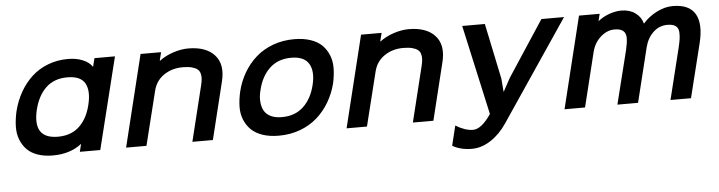

<svg xmlns="http://www.w3.org/2000/svg" viewBox="-50 -871 4929 1316"><g transform="rotate(-5 2415.0 -212.5)"><path d="M557.1 -314Q580.6 -408.7 551 -461.9Q521.5 -515.1 430.2 -515.1Q338.9 -515.1 282.7 -461.7Q226.6 -408.2 203.1 -314Q155.3 -115.2 331.1 -115.2Q421.9 -115.2 478.3 -168Q534.7 -220.7 557.1 -314ZM768.1 -629.9 611.8 1H471.2L483.9 -50.8H481.9Q403.3 9.8 285.2 9.8Q226.6 9.8 181.2 -6.1Q135.7 -22 107.7 -50.8Q79.6 -79.6 64 -119.9Q48.3 -160.2 49.3 -209Q50.3 -257.8 63 -314Q80.6 -384.8 114.3 -443.8Q147.9 -502.9 195.6 -546.9Q243.2 -590.8 307.4 -615.5Q371.6 -640.1 445.8 -640.1Q501.5 -640.1 545.4 -622.3Q589.4 -604.5 610.8 -573.2H612.8L627 -629.9Z M1483.4 -394 1386.7 0H1245.6L1338.4 -377.9Q1345.2 -404.8 1346.7 -424.3Q1348.1 -443.8 1343.3 -461.9Q1338.4 -480 1324.7 -491Q1311 -502 1285.9 -508.5Q1260.7 -515.1 1223.6 -515.1Q1149.9 -515.1 1094 -477.1Q1038.1 -439 1021.5 -370.1L929.7 0H789.6L944.3 -630.9H1085.4L1071.3 -573.2H1073.7Q1113.3 -603.5 1168 -621.8Q1222.7 -640.1 1272.5 -640.1Q1395 -640.1 1453.6 -575Q1512.2 -509.8 1483.4 -394Z M2100.1 -314.9Q2123 -406.7 2091.6 -460.9Q2060.1 -515.1 1970.2 -515.1Q1879.9 -515.1 1822.3 -461.2Q1764.6 -407.2 1742.2 -314.9Q1730.5 -271.5 1733.2 -234.9Q1735.8 -198.2 1750.2 -171.6Q1764.6 -145 1795.7 -130.1Q1826.7 -115.2 1872.1 -115.2Q1962.4 -115.2 2020 -168.9Q2077.6 -222.7 2100.1 -314.9ZM2241.2 -314.9Q2223.6 -245.6 2188.7 -186.8Q2153.8 -127.9 2103.8 -84Q2053.7 -40 1986.1 -15.1Q1918.5 9.8 1840.8 9.8Q1777.8 9.8 1729.5 -6.3Q1681.2 -22.5 1651.4 -51.5Q1621.6 -80.6 1604.7 -121.1Q1587.9 -161.6 1588.6 -210.4Q1589.4 -259.3 1602.1 -314.9Q1619.1 -384.8 1653.8 -443.6Q1688.5 -502.4 1738.3 -546.4Q1788.1 -590.3 1855.5 -615.2Q1922.9 -640.1 2001 -640.1Q2064 -640.1 2112.5 -624Q2161.1 -607.9 2190.9 -578.9Q2220.7 -549.8 2237.5 -509.3Q2254.4 -468.8 2253.9 -419.7Q2253.4 -370.6 2241.2 -314.9Z M3000.5 -394 2903.8 0H2762.7L2855.5 -377.9Q2862.3 -404.8 2863.8 -424.3Q2865.2 -443.8 2860.4 -461.9Q2855.5 -480 2841.8 -491Q2828.1 -502 2803 -508.5Q2777.8 -515.1 2740.7 -515.1Q2667 -515.1 2611.1 -477.1Q2555.2 -439 2538.6 -370.1L2446.8 0H2306.6L2461.4 -630.9H2602.5L2588.4 -573.2H2590.8Q2630.4 -603.5 2685.1 -621.8Q2739.7 -640.1 2789.6 -640.1Q2912.1 -640.1 2970.7 -575Q3029.3 -509.8 3000.5 -394Z M3702.1 -629.9H3857.9L3391.1 62Q3343.8 132.3 3280.5 173.6Q3217.3 214.8 3150.4 214.8Q3073.7 214.8 3017.1 182.1L3050.3 45.9Q3116.2 85.9 3169.9 85.9Q3227.1 85.9 3293.9 -12.2L3157.2 -629.9H3313L3393.1 -247.1L3400.4 -157.2H3402.3L3451.2 -247.1Z M4768.1 -370.1 4676.3 0H4535.2L4621.1 -348.1Q4629.9 -383.8 4633.5 -408Q4637.2 -432.1 4636.2 -454.1Q4635.3 -476.1 4627 -488.5Q4618.7 -501 4602.1 -508.1Q4585.4 -515.1 4559.1 -515.1Q4502 -515.1 4460.7 -475.6Q4419.4 -436 4404.3 -375L4312 0H4169.9L4262.2 -370.1Q4273.4 -418 4273.4 -450.2Q4273.4 -482.4 4254.4 -498.8Q4235.4 -515.1 4194.3 -515.1Q4143.6 -515.1 4099.1 -475.8Q4054.7 -436.5 4039.1 -374L3947.3 0H3806.2L3960.9 -630.9H4103L4091.3 -583H4093.3Q4126.5 -609.4 4169.7 -624.8Q4212.9 -640.1 4252 -640.1Q4308.6 -640.1 4347.9 -612.1Q4387.2 -584 4398.9 -539.1H4401.4Q4439.5 -583 4495.4 -611.6Q4551.3 -640.1 4606 -640.1Q4720.2 -640.1 4760.3 -570.1Q4800.3 -500 4768.1 -370.1Z"/></g></svg>

Font: Sinkin Sans 600 SemiBold Italic
Style: Regular
Weight: 600
Italic angle: -112°
Designer: Keith Bates
Foundry: K-Type
Version: Sinkin Sans (version 1.0)  by Keith Bates   •   © 2014   www